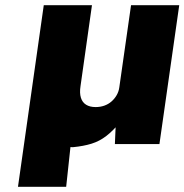

<svg xmlns="http://www.w3.org/2000/svg" viewBox="-20 -553 708 737"><path d="M49 164 148 -533H333L289 -222Q285 -196 290.5 -178Q296 -160 310.5 -151Q325 -142 347 -142Q365 -142 380.5 -147.5Q396 -153 408 -163.5Q420 -174 428 -188Q436 -202 438 -218L483 -533H668L592 0H421L425 -93L443 -86Q414 -51 388 -31Q362 -11 331.5 -1.5Q301 8 260 12Q252 12 246.5 11Q241 10 236.5 7.5Q232 5 231 3L259 -68L234 164Z"/></svg>

Font: Lexend ExtBd
Style: Italic
Weight: 800
Italic angle: -8.13011°
Designer: Bonnie Shaver-Troup, Thomas Jockin
Foundry: Lexend
Version: Version 1.007